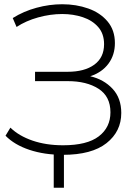

<svg xmlns="http://www.w3.org/2000/svg" viewBox="-20 -724 652 904"><path d="M276 5Q189 5 118.5 -18.5Q48 -42 6 -85L29 -123Q69 -84 133 -62Q197 -40 277 -40Q390 -40 445 -82Q500 -124 500 -195Q500 -270 444 -306Q388 -342 299 -342H145V-386H298Q378 -386 424 -419.5Q470 -453 470 -516Q470 -565 442.5 -596.5Q415 -628 370 -643Q325 -658 273 -658Q217 -658 159.5 -642Q102 -626 58 -597L40 -639Q91 -671 152 -687.5Q213 -704 273 -704Q339 -704 395.5 -684Q452 -664 486.5 -623Q521 -582 521 -521Q521 -465 490.5 -424Q460 -383 405 -365Q469 -350 510 -306Q551 -262 551 -192Q551 -105 481.5 -50Q412 5 276 5ZM233 160V-15H281V160Z"/></svg>

Font: Montserrat Light
Style: Regular
Weight: 300
Designer: Julieta Ulanovsky
Foundry: Julieta Ulanovsky
Version: Version 9.000; ttfautohint (v1.8.4.7-5d5b)